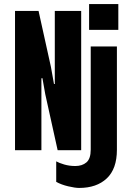

<svg xmlns="http://www.w3.org/2000/svg" viewBox="-20 -740 640 946"><path d="M419 -593V-720H563V-593ZM54 0V-686H170L231 -410L246 -326H250V-686H380V0H264L203 -276L189 -355L184 -354V0ZM370 186Q350 186 316 178Q282 170 257 156V55Q271 63 296.5 70.5Q322 78 351 78Q385 78 406 60Q427 42 427 -3V-511H556V-2Q556 92 506 139Q456 186 370 186Z"/></svg>

Font: Chivo Mono
Style: Bold
Weight: 700
Monospace: yes
Designer: Hector Gatti
Foundry: Omnibus-Type
Version: Version 1.008; ttfautohint (v1.8.4.7-5d5b)